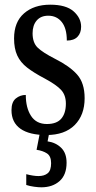

<svg xmlns="http://www.w3.org/2000/svg" viewBox="-20 -566 410 819"><path d="M178 10Q105 10 67 -17Q29 -44 29 -96Q29 -131 47.5 -146Q66 -161 90 -161Q90 -106 112.5 -71.5Q135 -37 180 -37Q222 -37 241.5 -60Q261 -83 261 -124Q261 -160 241 -182Q221 -204 171 -231Q125 -255 96 -277.5Q67 -300 53.5 -329.5Q40 -359 40 -402Q40 -472 82.5 -509Q125 -546 194 -546Q262 -546 294 -517.5Q326 -489 326 -452Q326 -425 310.5 -409Q295 -393 265 -393Q265 -445 243.5 -472Q222 -499 186 -499Q154 -499 136.5 -478.5Q119 -458 119 -424Q119 -384 140.5 -363Q162 -342 215 -315Q277 -284 309 -248Q341 -212 341 -147Q341 -75 298.5 -32.5Q256 10 178 10ZM156 233Q144 233 125.5 230.5Q107 228 92 223V177Q123 185 144 185Q169 185 183.5 173Q198 161 198 130Q198 100 180.5 88.5Q163 77 136 73L152 -9H192L183 37Q218 42 241 64.5Q264 87 264 128Q264 180 234 206.5Q204 233 156 233Z"/></svg>

Font: Noto Serif Hebrew ExtraCondensed Medium
Style: Regular
Weight: 500
Width: 2
Designer: Monotype Design Team
Foundry: Monotype Imaging Inc.
Version: Version 2.004; ttfautohint (v1.8.4.7-5d5b)